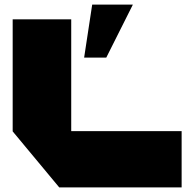

<svg xmlns="http://www.w3.org/2000/svg" viewBox="-20 -814 833 833"><path d="M237 -1 35 -244V-245H768V-1ZM35 -245V-730H289V-245ZM345 -564 380 -794H556V-793L441 -564Z"/></svg>

Font: Foldit Black
Style: Regular
Weight: 900
Version: Version 1.003